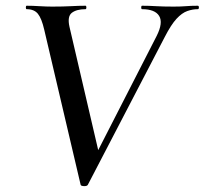

<svg xmlns="http://www.w3.org/2000/svg" viewBox="-20 -645 713 669"><path d="M261 -1 134 -542Q125 -581 112 -597Q99 -613 73 -613Q70 -613 70 -619Q70 -625 73 -625Q94 -625 117.5 -623.5Q141 -622 162 -622Q200 -622 227.5 -623.5Q255 -625 278 -625Q281 -625 281 -619Q281 -613 278 -613Q247 -613 230.5 -600.5Q214 -588 222 -552L328 -97L269 -18L526 -520Q549 -566 534.5 -589.5Q520 -613 475 -613Q472 -613 472 -619Q472 -625 475 -625Q500 -625 523.5 -623.5Q547 -622 585 -622Q611 -622 628 -623.5Q645 -625 669 -625Q673 -625 673 -619Q673 -613 669 -613Q651 -613 632.5 -606.5Q614 -600 595 -579.5Q576 -559 554 -516L286 -1Q283 4 272.5 3.5Q262 3 261 -1Z"/></svg>

Font: Cormorant Garamond Light SemiBold
Style: Italic
Weight: 600
Italic angle: -10°
Version: Version 4.001